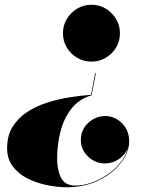

<svg xmlns="http://www.w3.org/2000/svg" viewBox="-20 -550 670 810"><path d="M366.5 -148Q313 -132.5 281 -91.2Q249 -50 235 5.5Q221 61 221 120Q221 168 237.8 200.5Q254.5 233 299 233Q329.5 233 364.5 221Q399.5 209 432 187.2Q464.5 165.5 488 136.2Q511.5 107 519.5 73Q509.5 101.5 482.5 120.5Q455.5 139.5 423 139.5Q382 139.5 351.5 110.5Q321 81.5 321 40Q321 10 336 -12.5Q351 -35 374.5 -47.8Q398 -60.5 423 -60.5Q464.5 -60.5 494.8 -30Q525 0.5 525 46Q525 80.5 505.2 114.8Q485.5 149 450 177.5Q414.5 206 367 223Q319.5 240 264 240Q222.5 240 178 231Q133.5 222 95.2 202.5Q57 183 33.5 151.5Q10 120 10 75Q10 22.5 33 -14.8Q56 -52 94 -77Q132 -102 178.8 -117Q225.5 -132 273.8 -139.5Q322 -147 364 -150L381.5 -241H384.5ZM486 -409.5Q486 -376.5 469.8 -349.5Q453.5 -322.5 426.2 -306.2Q399 -290 366 -290Q333 -290 305.5 -306.2Q278 -322.5 261.8 -349.5Q245.5 -376.5 245.5 -409.5Q245.5 -442.5 261.8 -469.8Q278 -497 305.5 -513.5Q333 -530 366 -530Q399 -530 426.2 -513.5Q453.5 -497 469.8 -469.8Q486 -442.5 486 -409.5Z"/></svg>

Font: Bodoni* 72pt Fatface
Style: Italic
Weight: 900
Italic angle: -13°
Version: Version 2.3